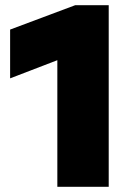

<svg xmlns="http://www.w3.org/2000/svg" viewBox="-20 -720 500 740"><path d="M201 -488 19 -418V-606L270 -700H399V0H201Z"/></svg>

Font: Chess Sans ExtraBold
Style: Regular
Weight: 800
Designer: Wolf Bōese
Foundry: Wolf Bōese
Version: Version 7.223